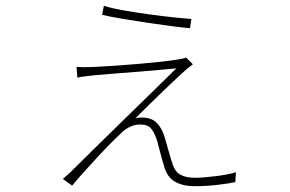

<svg xmlns="http://www.w3.org/2000/svg" viewBox="-20 -613 996 660"><path d="M620 -374Q614 -369 592.5 -349Q571 -329 544 -303Q517 -277 490 -250.5Q463 -224 446 -207Q456 -209 466 -209Q502 -209 520 -189.5Q538 -170 546 -141Q549 -132 552.5 -119Q556 -106 560 -92.5Q564 -79 567.5 -67Q571 -55 574 -47Q582 -22 601 -12Q620 -2 649 -2Q664 -2 683.5 -3.5Q703 -5 722.5 -7.5Q742 -10 760.5 -13.5Q779 -17 791 -21L789 13Q766 18 727.5 22.5Q689 27 647 27Q609 27 581.5 11.5Q554 -4 544 -42Q541 -51 537.5 -64Q534 -77 530 -91.5Q526 -106 523 -118.5Q520 -131 517 -138Q510 -158 499 -171.5Q488 -185 462 -185Q431 -185 402 -161Q391 -151 367 -127Q343 -103 316.5 -74.5Q290 -46 265.5 -18.5Q241 9 228 25L196 2Q202 -3 207 -7.5Q212 -12 219 -18Q252 -51 301.5 -99.5Q351 -148 403 -199Q455 -250 504 -297.5Q553 -345 586 -378Q566 -376 526 -372.5Q486 -369 442.5 -365.5Q399 -362 359.5 -359Q320 -356 302 -354Q285 -352 271.5 -350.5Q258 -349 246 -346L243 -383Q249 -383 255.5 -382.5Q262 -382 269 -382Q285 -382 315 -383.5Q345 -385 381.5 -387.5Q418 -390 457.5 -393.5Q497 -397 530.5 -400.5Q564 -404 588.5 -408Q613 -412 620 -415L643 -392ZM337 -593Q366 -584 409.5 -576.5Q453 -569 497.5 -563Q542 -557 580.5 -553Q619 -549 638 -548L633 -516Q610 -518 571 -523Q532 -528 488.5 -534.5Q445 -541 403 -548Q361 -555 331 -562Z"/></svg>

Font: Kinto Sans Thin
Style: Regular
Weight: 100
Designer: Authors: Ryoko NISHIZUKA  (kana & ideographs); Paul D. Hunt (Latin, Greek & Cyrillic); Wenlong ZHANG  (bopomofo); Sandol
Foundry: Adobe Systems Incorporated, ookami Inc.
Version: Version 0.001